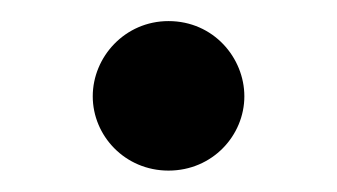

<svg xmlns="http://www.w3.org/2000/svg" viewBox="-20 -148 321 183"><path d="M68.4 -56.2C68.4 -18.6 99.1 14.6 140.6 14.6C182.6 14.6 212.9 -19 212.9 -56.2C212.9 -92.8 183.6 -127.9 140.6 -127.9C99.1 -127.9 68.4 -93.8 68.4 -56.2Z"/></svg>

Font: Donegal One
Style: Regular
Weight: 400
Designer: Gary Lonergan
Foundry: Sorkin Type Co.
Version: Version 1.004